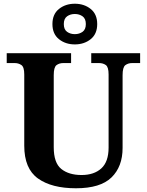

<svg xmlns="http://www.w3.org/2000/svg" viewBox="-20 -999 787 1029"><path d="M387 10Q257 10 183.5 -42.5Q110 -95 110 -218V-600Q110 -640 94.5 -650.5Q79 -661 59 -661H16V-714H361V-661H319Q298 -661 283 -650Q268 -639 268 -596V-210Q268 -126 308.5 -93.5Q349 -61 417 -61Q484 -61 523 -96.5Q562 -132 562 -208V-600Q562 -640 547 -650.5Q532 -661 511 -661H469V-714H731V-661H688Q667 -661 652 -650Q637 -639 637 -596V-206Q637 -106 577.5 -48Q518 10 387 10ZM381 -761Q331 -761 296 -789Q261 -817 261 -870Q261 -923 296 -951Q331 -979 381 -979Q431 -979 466 -951Q501 -923 501 -870Q501 -817 466 -789Q431 -761 381 -761ZM381 -816Q405 -816 422.5 -828.5Q440 -841 440 -870Q440 -899 422.5 -911.5Q405 -924 381 -924Q357 -924 339.5 -911.5Q322 -899 322 -870Q322 -841 339.5 -828.5Q357 -816 381 -816Z"/></svg>

Font: NotoSerif-Bold
Style: Regular
Weight: 700
Designer: Monotype Design Team
Foundry: Monotype Imaging Inc.
Version: Version 2.007; ttfautohint (v1.8) -l 8 -r 50 -G 200 -x 14 -D